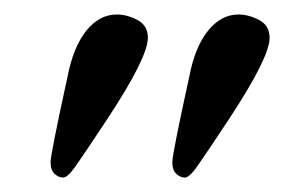

<svg xmlns="http://www.w3.org/2000/svg" viewBox="-20 -582 425 265"><path d="M309.1 -562Q323.2 -562 337.6 -554.4Q352.1 -546.9 352.1 -529.8Q352.1 -502.9 296.9 -418.9Q262.7 -367.2 252 -352.1Q241.2 -336.9 235.1 -336.9Q229 -336.9 223.4 -342Q217.8 -347.2 217.8 -358.2Q217.8 -369.1 241.2 -476.1Q249 -517.1 267.1 -539.6Q285.2 -562 309.1 -562ZM141.1 -562Q155.3 -562 169.7 -554.4Q184.1 -546.9 184.1 -529.8Q184.1 -502.9 128.9 -418.9Q94.7 -367.2 84 -352.1Q73.2 -336.9 67.1 -336.9Q61 -336.9 55.4 -342Q49.8 -347.2 49.8 -358.2Q49.8 -369.1 73.2 -476.1Q81.1 -517.1 99.1 -539.6Q117.2 -562 141.1 -562Z"/></svg>

Font: Linux Libertine Capitals
Style: Small Caps
Weight: 400
Designer: Philipp H. Poll
Foundry: Philipp H. Poll
Version: Version 5.1.3